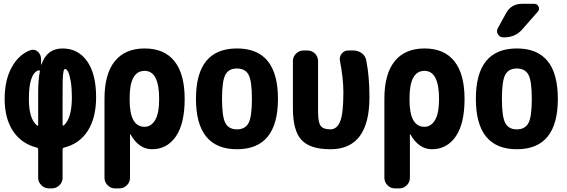

<svg xmlns="http://www.w3.org/2000/svg" viewBox="-20 -790 3040 1029"><path d="M321.3 -117.2Q365.2 -155.3 365.2 -269.5Q365.2 -316.4 359.4 -352.1Q353.5 -387.7 345.7 -403.8Q337.9 -419.9 330.1 -419.9Q325.2 -419.9 323.2 -416.5Q321.3 -413.1 318.8 -397.5Q316.4 -381.8 315.9 -350.1Q315.4 -318.4 315.4 -259.8V-121.1Q315.4 -119.1 317.4 -117.7Q319.3 -116.2 321.3 -117.2ZM184.6 -299.8Q184.6 -359.4 193.4 -406.2Q194.3 -409.2 192.4 -411.6Q190.4 -414.1 186.5 -413.1Q134.8 -396.5 134.8 -259.8Q134.8 -152.3 178.7 -117.2Q184.6 -113.3 184.6 -121.1ZM315.4 -530.3Q398.4 -530.3 446.8 -461.9Q495.1 -393.6 495.1 -269.5Q495.1 -159.2 450.7 -89.4Q406.2 -19.5 323.2 1Q315.4 2.9 315.4 11.7V163.1Q315.4 186.5 298.3 203.1Q281.2 219.7 257.8 219.7H242.2Q218.8 219.7 201.7 202.6Q184.6 185.5 184.6 163.1V11.7Q184.6 2.9 176.8 1Q93.8 -20.5 49.3 -88.4Q4.9 -156.2 4.9 -259.8Q4.9 -360.4 43 -429.7Q81.1 -499 144.5 -521.5Q166 -528.3 183.1 -512.7Q200.2 -497.1 200.2 -472.7V-444.3Q201.2 -444.3 202.1 -443.4Q230.5 -530.3 315.4 -530.3Z M754.9 -110.4Q790 -110.4 811.5 -146.5Q833 -182.6 833 -259.8Q833 -410.2 754.9 -410.2Q674.8 -410.2 674.8 -264.6V-254.9Q674.8 -110.4 754.9 -110.4ZM969.7 -259.8Q969.7 -127 922.4 -58.6Q875 9.8 794.9 9.8Q724.6 9.8 679.7 -69.3Q679.7 -70.3 677.7 -70.3Q676.8 -70.3 676.8 -69.3V163.1Q676.8 186.5 659.7 203.1Q642.6 219.7 620.1 219.7H596.7Q573.2 219.7 556.6 202.6Q540 185.5 540 163.1V-259.8Q540 -393.6 595.2 -461.9Q650.4 -530.3 755.4 -530.3Q860.4 -530.3 915 -461.9Q969.7 -393.6 969.7 -259.8Z M1188 -130.4Q1206.1 -96.7 1250 -96.7Q1293.9 -96.7 1312 -130.4Q1330.1 -164.1 1330.1 -260.3Q1330.1 -356.4 1312 -389.6Q1293.9 -422.9 1250 -422.9Q1206.1 -422.9 1188 -389.6Q1169.9 -356.4 1169.9 -260.3Q1169.9 -164.1 1188 -130.4ZM1030.3 -260.3Q1030.3 -530.3 1250 -530.3Q1469.7 -530.3 1469.7 -260.3Q1469.7 9.8 1250 9.8Q1030.3 9.8 1030.3 -260.3Z M1873 -519.5Q1899.4 -519.5 1919.4 -504.4Q1939.5 -489.3 1943.4 -463.9Q1960 -379.9 1960 -269.5Q1960 10.7 1750 9.8Q1642.6 9.8 1596.2 -39.6Q1549.8 -88.9 1549.8 -210V-462.9Q1549.8 -486.3 1566.9 -502.9Q1584 -519.5 1607.4 -519.5H1627.9Q1651.4 -519.5 1668 -502.9Q1684.6 -486.3 1684.6 -462.9V-192.4Q1684.6 -135.7 1698.2 -116.2Q1711.9 -96.7 1750 -96.7Q1786.1 -96.7 1803.2 -139.6Q1820.3 -182.6 1820.3 -294.9Q1820.3 -370.1 1801.8 -464.8Q1797.9 -486.3 1811.5 -502.9Q1825.2 -519.5 1846.7 -519.5Z M2254.9 -110.4Q2290 -110.4 2311.5 -146.5Q2333 -182.6 2333 -259.8Q2333 -410.2 2254.9 -410.2Q2174.8 -410.2 2174.8 -264.6V-254.9Q2174.8 -110.4 2254.9 -110.4ZM2469.7 -259.8Q2469.7 -127 2422.4 -58.6Q2375 9.8 2294.9 9.8Q2224.6 9.8 2179.7 -69.3Q2179.7 -70.3 2177.7 -70.3Q2176.8 -70.3 2176.8 -69.3V163.1Q2176.8 186.5 2159.7 203.1Q2142.6 219.7 2120.1 219.7H2096.7Q2073.2 219.7 2056.6 202.6Q2040 185.5 2040 163.1V-259.8Q2040 -393.6 2095.2 -461.9Q2150.4 -530.3 2255.4 -530.3Q2360.4 -530.3 2415 -461.9Q2469.7 -393.6 2469.7 -259.8Z M2688 -130.4Q2706.1 -96.7 2750 -96.7Q2793.9 -96.7 2812 -130.4Q2830.1 -164.1 2830.1 -260.3Q2830.1 -356.4 2812 -389.6Q2793.9 -422.9 2750 -422.9Q2706.1 -422.9 2688 -389.6Q2669.9 -356.4 2669.9 -260.3Q2669.9 -164.1 2688 -130.4ZM2530.3 -260.3Q2530.3 -530.3 2750 -530.3Q2969.7 -530.3 2969.7 -260.3Q2969.7 9.8 2750 9.8Q2530.3 9.8 2530.3 -260.3ZM2777.3 -769.5H2842.8Q2859.4 -769.5 2866.2 -754.9Q2873 -740.2 2862.3 -727.5L2778.3 -631.8Q2741.2 -589.8 2682.6 -589.8H2676.8Q2658.2 -589.8 2648.4 -606.4Q2638.7 -623 2648.4 -639.6L2692.4 -719.7Q2719.7 -769.5 2777.3 -769.5Z"/></svg>

Font: Rounded Mgen+ 2m bold
Style: Bold
Weight: 700
Designer: [Source Han Sans]
Ryoko NISHIZUKA  (kana & ideographs); Paul D. Hunt (Latin, Greek & Cyrillic); Wenlong ZHANG  (bopomofo
Version: Version 1.059.20150602